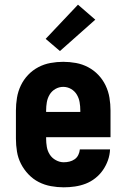

<svg xmlns="http://www.w3.org/2000/svg" viewBox="-20 -792 540 820"><path d="M252 8Q225 8 197.5 3Q170 -2 145.5 -14.5Q121 -27 101.5 -47.5Q82 -68 69.5 -92.5Q57 -117 52.5 -144.5Q48 -172 48 -200V-320Q48 -347 52.5 -374.5Q57 -402 69 -427Q81 -452 100 -472Q119 -492 143.5 -505Q168 -518 195.5 -523Q223 -528 250 -528Q277 -528 304.5 -523Q332 -518 356.5 -505Q381 -492 400 -472Q419 -452 431 -427Q443 -402 447.5 -374.5Q452 -347 452 -320V-206H177V-200Q177 -182 180 -164.5Q183 -147 192.5 -132Q202 -117 218.5 -108Q235 -99 252 -99Q265 -99 277 -102Q289 -105 299 -112Q309 -119 314.5 -130.5Q320 -142 321 -154H450Q449 -130 441 -107.5Q433 -85 419.5 -65.5Q406 -46 387 -31Q368 -16 346 -7.5Q324 1 300 4.5Q276 8 252 8ZM323 -314V-320Q323 -338 320 -355.5Q317 -373 308 -388Q299 -403 283.5 -412Q268 -421 250 -421Q232 -421 216.5 -412Q201 -403 192 -388Q183 -373 180 -355.5Q177 -338 177 -320V-314ZM236 -574 175 -626 313 -772 387 -708Z"/></svg>

Font: Iosevka SS04 Heavy
Style: Regular
Weight: 900
Monospace: yes
Designer: Belleve Invis
Foundry: Belleve Invis
Version: Version 19.0.0; ttfautohint (v1.8.4)